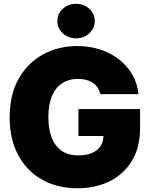

<svg xmlns="http://www.w3.org/2000/svg" viewBox="-20 -980 791 1010"><path d="M387.7 10.3Q281.2 10.3 200.9 -35.2Q120.6 -80.6 75.7 -164.1Q30.8 -247.6 30.8 -362.3Q30.8 -482.9 78.6 -566.7Q126.5 -650.4 207 -694.1Q287.6 -737.8 385.7 -737.8Q450.7 -737.8 506.8 -719.5Q563 -701.2 606.4 -667.2Q649.9 -633.3 676.5 -586.9Q703.1 -540.5 708.5 -484.9H507.8Q503.4 -503.9 493.7 -518.8Q483.9 -533.7 469 -543.9Q454.1 -554.2 434.6 -559.6Q415 -564.9 390.6 -564.9Q341.3 -564.9 306.2 -541.5Q271 -518.1 252.7 -473.1Q234.4 -428.2 234.4 -364.7Q234.4 -300.8 252.2 -255.6Q270 -210.4 304.7 -186.5Q339.4 -162.6 390.6 -162.6Q435.1 -162.6 464.8 -175.5Q494.6 -188.5 509.5 -212.4Q524.4 -236.3 524.4 -268.6L560.5 -264.6H392.6V-406.2H716.8V-304.7Q716.8 -206.1 674.8 -135.5Q632.8 -64.9 558.3 -27.3Q483.9 10.3 387.7 10.3ZM380.4 -778.3Q338.9 -778.3 310.3 -804.9Q281.7 -831.5 281.7 -869.1Q281.7 -907.7 310.3 -933.8Q338.9 -960 380.4 -960Q421.4 -960 450 -933.8Q478.5 -907.7 478.5 -869.1Q478.5 -831.1 450 -804.7Q421.4 -778.3 380.4 -778.3Z"/></svg>

Font: Inter 18pt Black
Style: Regular
Weight: 900
Designer: Rasmus Andersson
Foundry: rsms
Version: Version 4.001;git-66647c0bb